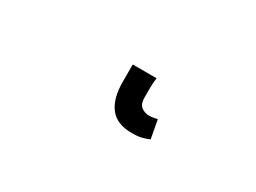

<svg xmlns="http://www.w3.org/2000/svg" viewBox="-26 -92 594 446"><g transform="rotate(30 271.0 131.5)"><path d="M321 201Q281 201 262.5 177Q244 153 244 108V62H308Q306 75 306 89.5Q306 104 306 115Q306 132 315 139Q324 146 336 146Q340 146 344 145.5Q348 145 358 143L367 192Q357 196 347.5 198.5Q338 201 321 201Z"/></g></svg>

Font: Giro Regular
Style: Regular
Weight: 400
Designer: Paul D. Hunt
Foundry: Adobe Systems Incorporated
Version: Version 1.000;PS 1.0;hotconv 1.0.88;makeotf.lib2.5.647800